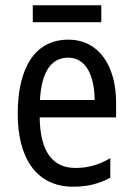

<svg xmlns="http://www.w3.org/2000/svg" viewBox="-20 -696 502 726"><path d="M363 -676H104V-612H363ZM238 -546C116 -546 47 -445 47 -265C47 -102 115 10 257 10C311 10 354 -1 397 -24V-98C353 -72 312 -61 265 -61C177 -61 132 -125 130 -252H419V-308C419 -444 356 -546 238 -546ZM238 -478C307 -478 337 -407 338 -318H131C137 -425 174 -478 238 -478Z"/></svg>

Font: Noto Sans Lao UI Cond
Style: Regular
Weight: 400
Width: 3
Designer: Monotype Design Team
Foundry: Monotype Imaging Inc.
Version: Version 2.000